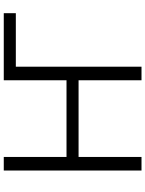

<svg xmlns="http://www.w3.org/2000/svg" viewBox="104 -873 771 1019"><g transform="rotate(-90 489.5 -363.5)"><path d="M645 -665V2H573V-332H166V2H94V-729H166V-396H573V-729H929V-665Z"/></g></svg>

Font: Sinter Normal
Style: Regular
Weight: 350
Foundry: Adobe & rsms
Version: Version 1.000